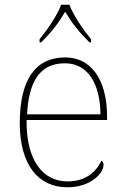

<svg xmlns="http://www.w3.org/2000/svg" viewBox="-20 -786 529 816"><path d="M148 -619V-606H155C205 -656 227 -687 257 -736C287 -687 310 -656 360 -606H367V-619C336 -657 291 -721 275 -766H240C224 -721 179 -657 148 -619ZM266 10C367 10 420 -51 420 -85C420 -94 417 -99 411 -103C388 -54 343 -15 267 -15C163 -15 91 -103 93 -276H435V-290C435 -448 367 -542 257 -542C133 -542 64 -451 64 -262C64 -87 142 10 266 10ZM407 -300H95C102 -432 144 -517 256 -517C354 -517 406 -429 407 -300Z"/></svg>

Font: Noto Serif Malayalam Thin
Style: Regular
Weight: 100
Designer: Indian type Foundry, Jelle Bosma, Monotype Design Team
Foundry: Monotype Imaging Inc.
Version: Version 2.104